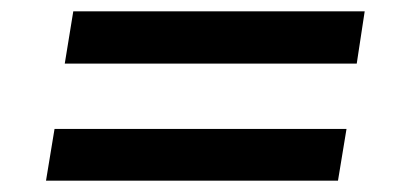

<svg xmlns="http://www.w3.org/2000/svg" viewBox="-20 -457 711 338"><path d="M94 -345 109 -437H622L608 -345ZM61 -139 76 -230H590L575 -139Z"/></svg>

Font: Nunito Sans 10pt SemiExpanded
Style: Bold Italic
Weight: 700
Width: 6
Italic angle: -9°
Designer: Vernon Adams
Foundry: Vernon Adams
Version: Version 3.101;gftools[0.9.27]